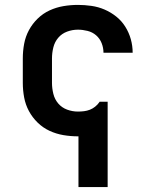

<svg xmlns="http://www.w3.org/2000/svg" viewBox="-20 -548 640 783"><path d="M300 215V8H298Q268 8 238.5 3Q209 -2 182 -14.5Q155 -27 133.5 -48Q112 -69 98 -95Q84 -121 78.5 -150.5Q73 -180 73 -210V-310Q73 -340 78.5 -369.5Q84 -399 98 -425Q112 -451 133.5 -472Q155 -493 182 -505.5Q209 -518 238.5 -523Q268 -528 298 -528Q325 -528 353 -524Q381 -520 406.5 -509Q432 -498 454 -480.5Q476 -463 491 -439Q506 -415 513.5 -388Q521 -361 521 -333H402Q402 -353 394.5 -372Q387 -391 372 -404Q357 -417 337 -422Q317 -427 298 -427Q275 -427 253.5 -419Q232 -411 217.5 -394Q203 -377 197.5 -354.5Q192 -332 192 -310V-210Q192 -188 197.5 -165.5Q203 -143 217.5 -126Q232 -109 253.5 -101Q275 -93 298 -93Q310 -93 322.5 -94.5Q335 -96 346.5 -100.5Q358 -105 368 -113Q378 -121 385 -131L386 -133H419V215Z"/></svg>

Font: Iosevka Fixed Extended
Style: Bold
Weight: 700
Width: 7
Monospace: yes
Designer: Belleve Invis
Foundry: Belleve Invis
Version: Version 24.1.1; ttfautohint (v1.8.4)